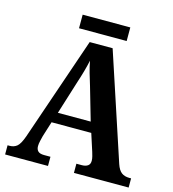

<svg xmlns="http://www.w3.org/2000/svg" viewBox="-122 -950 949 1051"><g transform="rotate(15 352.0 -424.5)"><path d="M4 0V-52H15Q40 -52 57 -66Q74 -80 90 -125L292 -714H422L621 -111Q632 -78 649.5 -65Q667 -52 694 -52H704V0H394V-52H425Q445 -52 458 -60.5Q471 -69 471 -89Q471 -101 467.5 -114Q464 -127 461 -137L429 -236H204L177 -150Q174 -138 170 -121Q166 -104 166 -91Q166 -72 176.5 -62Q187 -52 211 -52H247V0ZM224 -295H410L356 -482Q345 -517 335.5 -550Q326 -583 320 -616Q313 -584 304 -552Q295 -520 284 -487ZM216 -772V-849H486V-772Z"/></g></svg>

Font: Noto Serif Lao SemiCondensed
Style: Bold
Weight: 700
Width: 4
Designer: Monotype Design Team
Foundry: Monotype Imaging Inc.
Version: Version 2.003; ttfautohint (v1.8.4.7-5d5b)